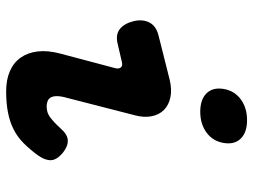

<svg xmlns="http://www.w3.org/2000/svg" viewBox="-122 -712 843 640"><g transform="rotate(90 300.0 -391.5)"><path d="M127 -362Q96 -354 77 -368.5Q58 -383 50 -415Q43 -445 54.5 -467.5Q66 -490 98 -498L245 -535Q278 -543 304 -537.5Q330 -532 346 -516Q362 -500 367 -475Q372 -450 364 -420L306 -194Q300 -173 300 -159.5Q300 -146 304.5 -138.5Q309 -131 317 -128Q325 -125 335 -125Q355 -125 371 -137Q387 -149 408 -172Q428 -195 448 -195.5Q468 -196 490 -178Q513 -158 513.5 -139Q514 -120 498 -97Q477 -68 456 -47.5Q435 -27 410 -14.5Q385 -2 354 4Q323 10 284 10Q245 10 216.5 -2.5Q188 -15 171.5 -38.5Q155 -62 151 -95Q147 -128 158 -170L206 -351Q210 -364 205 -371.5Q200 -379 187 -376ZM352 -637Q311 -637 290.5 -658Q270 -679 276 -715Q282 -751 310.5 -772Q339 -793 380 -793Q421 -793 441.5 -772Q462 -751 456 -715Q450 -679 421.5 -658Q393 -637 352 -637Z"/></g></svg>

Font: Maple Mono ExtraBold
Style: Italic
Weight: 800
Italic angle: -10°
Monospace: yes
Designer: subframe7536
Version: Version 7.200